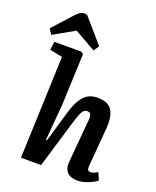

<svg xmlns="http://www.w3.org/2000/svg" viewBox="-216 -1106 995 1224"><g transform="rotate(20 281.0 -494.5)"><path d="M299.8 -837.9 274.9 -800.8 130.9 -882.8 -12.2 -801.8 -36.1 -837.9 85.9 -972.2Q115.2 -1002.9 134.8 -1002.9Q146.5 -1002.9 160.2 -999ZM590.8 -33.2Q567.9 -14.6 529.8 -0.2Q491.7 14.2 461.9 14.2Q439.5 14.2 422.6 8.8Q405.8 3.4 395.8 -5.4Q385.7 -14.2 379.9 -26.9Q374 -39.6 372.3 -52.7Q370.6 -65.9 372.1 -81.1L396 -354Q400.9 -389.2 396.2 -406.5Q391.6 -423.8 371.1 -423.8Q348.1 -423.8 335.2 -398.4Q322.3 -373 299.3 -295.9Q297.9 -290 296.9 -287.1L210.9 0H74.2L100.1 -692.9L14.2 -710.9L22 -767.1H204.1L220.2 -755.9L206.1 -409.2L185.1 -162.1L191.9 -160.2L252 -366.2Q275.9 -449.2 310.8 -488Q345.7 -526.9 403.8 -526.9Q475.6 -526.9 502.2 -484.9Q528.8 -442.9 522 -358.9L501 -107.9Q498.5 -84 502.9 -74.5Q507.3 -64.9 522.9 -64.9Q541.5 -64.9 568.8 -83Z"/></g></svg>

Font: Literata Book
Style: Bold Italic
Weight: 700
Italic angle: -3°
Designer: Latin by Veronika Burian and Jose Scaglione. Greek by Irene Vlachou. Cyrillic by Vera Evstafieva
Foundry: TypeTogether
Version: Version 1.003;PS 001.003;hotconv 1.0.88;makeotf.lib2.5.64775